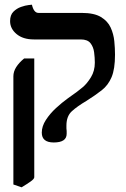

<svg xmlns="http://www.w3.org/2000/svg" viewBox="-20 -577 537 818"><path d="M263 -42V-30Q264 -25 264 -19Q264 -13 264 -7Q264 30 209 30Q158 30 158 -12Q158 -39 175.5 -66Q193 -93 218.5 -116.5Q244 -140 269 -158Q294 -176 308 -186Q314 -190 332.5 -205.5Q351 -221 367.5 -248Q384 -275 384 -310Q384 -331 381 -354Q378 -377 365.5 -393Q353 -409 324 -409H124Q78 -409 50.5 -432Q23 -455 23 -487Q23 -513 37 -527Q51 -541 69.5 -547.5Q88 -554 102 -555.5Q116 -557 116 -557Q124 -522 144 -522H328Q381 -522 410 -504.5Q439 -487 451.5 -459.5Q464 -432 467 -401.5Q470 -371 470 -344Q470 -283 455.5 -248.5Q441 -214 413.5 -192.5Q386 -171 348 -147Q309 -124 286 -103Q263 -82 263 -42ZM72 221 37 209V-252Q37 -272 49 -291Q61 -310 83 -328H126V178Q126 185 111.5 195.5Q97 206 72 221Z"/></svg>

Font: Libertinus Serif SemiBold
Style: Regular
Weight: 600
Designer: Philipp H. Poll, Khaled Hosny
Foundry: Caleb Maclennan
Version: Version 7.051;RELEASE